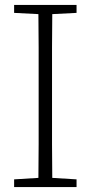

<svg xmlns="http://www.w3.org/2000/svg" viewBox="-20 -755 366 775"><path d="M37 -703V-735H289V-703L191 -698Q190 -631 190 -564.5Q190 -498 190 -430V-308Q190 -240 190 -172.5Q190 -105 191 -37L289 -31V0H37V-31L135 -37Q136 -105 136 -172.5Q136 -240 136 -308V-430Q136 -498 136 -564.5Q136 -631 135 -698Z"/></svg>

Font: Source Serif 4 SmText Light
Style: Regular
Weight: 300
Designer: Frank Grießhammer
Foundry: Adobe
Version: Version 4.005;hotconv 1.1.0;makeotfexe 2.6.0